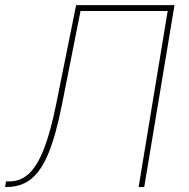

<svg xmlns="http://www.w3.org/2000/svg" viewBox="-33 -748 755 768"><path d="M-12.7 0 -8.8 -22.5H6.8Q50.8 -22.9 84.2 -54.9Q117.7 -86.9 144 -155.8Q170.4 -224.6 192.4 -335L271.5 -727.5H665L543.9 0H521.5L637.7 -704.1H289.1L213.9 -325.2Q190.4 -206.5 160.9 -135Q131.3 -63.5 91.1 -31.7Q50.8 0 -5.9 0Z"/></svg>

Font: Inter Tight Thin
Style: Italic
Weight: 250
Italic angle: -9.39999°
Designer: Rasmus Andersson
Foundry: rsms
Version: Version 3.004